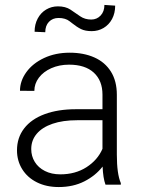

<svg xmlns="http://www.w3.org/2000/svg" viewBox="-20 -753 576 783"><path d="M449.7 -730Q449.7 -699.2 437 -675.5Q424.3 -651.9 402.3 -638.9Q380.4 -626 354 -626Q327.6 -626 310.3 -634.5Q293 -643.1 272.9 -659.2L264.2 -666Q247.1 -679.7 218.8 -679.7Q194.8 -679.7 179.7 -664.1Q164.6 -648.4 164.6 -621.6L121.1 -623.5Q121.1 -653.8 133.8 -677.5Q146.5 -701.2 168.2 -714.1Q189.9 -727.1 216.3 -727.1Q247.1 -727.1 267.1 -713.9L307.1 -686.5Q326.2 -673.3 352.1 -673.3Q375 -673.3 390.4 -689.7Q405.8 -706.1 405.8 -732.9ZM410.2 0Q400.4 -26.4 398.4 -73.7Q369.6 -36.6 324 -13.4Q278.3 9.8 219.7 9.8Q168.9 9.8 130.4 -9.5Q91.8 -28.8 70.6 -63Q49.3 -97.2 49.3 -140.1Q49.3 -191.4 78.4 -229.2Q107.4 -267.1 161.9 -287.4Q216.3 -307.6 290 -307.6H397.9V-367.2Q397.9 -424.3 362.5 -456.8Q327.1 -489.3 261.7 -489.3Q221.7 -489.3 189.2 -474.9Q156.7 -460.4 138.4 -436Q120.1 -411.6 120.1 -382.3L61.5 -382.8Q61.5 -422.9 87.4 -458.7Q113.3 -494.6 159.7 -516.4Q206.1 -538.1 264.2 -538.1Q321.3 -538.1 364.7 -518.8Q408.2 -499.5 432.4 -460.9Q456.5 -422.4 456.5 -366.2V-122.1Q456.5 -43.9 472.7 -6.3V0ZM397.9 -146V-262.7H294.9Q236.3 -262.7 194.3 -248.3Q152.3 -233.9 129.9 -207.5Q107.4 -181.2 107.4 -145Q107.4 -116.2 121.8 -92.8Q136.2 -69.3 163.1 -55.7Q189.9 -42 226.1 -42Q287.1 -42 332.5 -71Q377.9 -100.1 397.9 -146Z"/></svg>

Font: Mardoto Light
Style: Regular
Weight: 400
Designer: Christian Robertson, Vahan Hovhannisyan
Foundry: Google
Version: Version 1.000